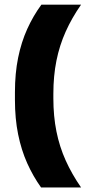

<svg xmlns="http://www.w3.org/2000/svg" viewBox="-20 -696 378 842"><path d="M214 -284.5V-265Q214 -186.5 227.5 -119.5Q241 -52.5 268 7.5Q295 67.5 335.5 126H160Q125 77 99.2 19.5Q73.5 -38 59.5 -106.8Q45.5 -175.5 45.5 -258V-291.5Q45.5 -374.5 59.5 -443Q73.5 -511.5 99.5 -569Q125.5 -626.5 161.5 -675.5H335.5Q295 -617.5 268 -557.2Q241 -497 227.5 -430Q214 -363 214 -284.5Z"/></svg>

Font: Anek Gujarati Medium ExtraBold
Style: Regular
Weight: 800
Version: Version 1.003